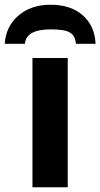

<svg xmlns="http://www.w3.org/2000/svg" viewBox="-59 -791 424 811"><path d="M227.1 0H78.1V-545.9H227.1ZM154.8 -771Q240.2 -771 291 -726.1Q341.3 -681.2 344.7 -606H261.7Q259.3 -633.8 245.1 -647Q230 -660.2 206.1 -663.6Q184.1 -667 153.8 -667Q130.9 -667 106.9 -662.6Q83 -658.2 65.9 -645Q48.8 -631.8 45.9 -606H-39.1Q-34.2 -679.2 18.6 -725.1Q71.8 -771 154.8 -771Z"/></svg>

Font: Droid Sans Thai
Style: Bold
Weight: 700
Designer: Steve Matteson
Foundry: Ascender Corporation
Version: Version 1.00